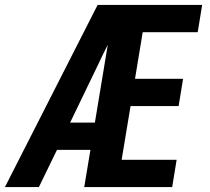

<svg xmlns="http://www.w3.org/2000/svg" viewBox="-29 -755 849 775"><path d="M-9 0 365 -735H787L769 -625H547L516 -437H710L692 -327H498L462 -110H684L666 0H311L336 -150H201L128 0ZM254 -260H354L406 -574Q395 -553 385 -532Q375 -511 365 -490Z"/></svg>

Font: Iosevka Aile Extrabold Oblique
Style: Regular
Weight: 800
Italic angle: -9°
Designer: Belleve Invis
Foundry: Belleve Invis
Version: Version 31.1.0; ttfautohint (v1.8.4)